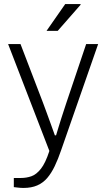

<svg xmlns="http://www.w3.org/2000/svg" viewBox="-20 -743 522 945"><path d="M96 182Q82 182 70 180.5Q58 179 48 178V133H83Q110 133 134.5 124.5Q159 116 181.5 87.5Q204 59 223 0L20 -526H81L191 -239Q199 -218 209.5 -189Q220 -160 231 -130Q242 -100 250 -77H256Q261 -94 267.5 -115Q274 -136 281 -158.5Q288 -181 295 -201.5Q302 -222 307 -238L404 -526H463L281 -4Q266 40 249.5 74.5Q233 109 212.5 133Q192 157 163.5 169.5Q135 182 96 182ZM209 -591 301 -723H376L377 -720L264 -591Z"/></svg>

Font: Archivo SemiBold ExtraLight
Style: Regular
Weight: 250
Version: Version 2.001